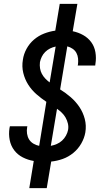

<svg xmlns="http://www.w3.org/2000/svg" viewBox="-20 -863 540 990"><path d="M131 107 154 -33Q124 -38 97.5 -51.5Q71 -65 53.5 -88Q36 -111 30 -141Q24 -171 29 -203Q30 -205 30 -207Q30 -209 31 -212H121Q121 -210 120.5 -209Q120 -208 120 -207Q117 -190 119.5 -173.5Q122 -157 130 -144Q138 -131 152 -122.5Q166 -114 182 -111L219 -338Q192 -356 167.5 -377.5Q143 -399 125.5 -426.5Q108 -454 100 -487Q92 -520 98 -555Q102 -584 117 -611.5Q132 -639 155.5 -659Q179 -679 207.5 -690Q236 -701 265 -705L288 -843H379L355 -702Q384 -696 409 -682Q434 -668 450.5 -645.5Q467 -623 472 -593.5Q477 -564 472 -534Q472 -532 471.5 -530Q471 -528 471 -525H381Q381 -527 381 -528Q381 -529 382 -530Q384 -546 382.5 -561.5Q381 -577 374 -590Q367 -603 354.5 -611.5Q342 -620 327 -624L290 -402Q319 -384 344.5 -362Q370 -340 389 -312Q408 -284 417 -250Q426 -216 420 -180Q415 -151 399 -123Q383 -95 358 -74.5Q333 -54 303.5 -43.5Q274 -33 244 -30L221 107ZM236 -438 267 -623Q252 -620 238 -613Q224 -606 213 -595Q202 -584 195.5 -570.5Q189 -557 186 -543Q184 -526 186.5 -510.5Q189 -495 196 -482Q203 -469 213.5 -458Q224 -447 236 -438ZM242 -111Q258 -114 273 -120.5Q288 -127 300 -138Q312 -149 320 -163.5Q328 -178 331 -193Q334 -210 330 -226.5Q326 -243 318 -257Q310 -271 298.5 -282Q287 -293 274 -302Z"/></svg>

Font: Iosevka SS04 Medium Oblique
Style: Regular
Weight: 500
Italic angle: -9°
Monospace: yes
Designer: Belleve Invis
Foundry: Belleve Invis
Version: Version 19.0.0; ttfautohint (v1.8.4)